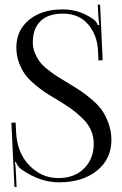

<svg xmlns="http://www.w3.org/2000/svg" viewBox="-20 -749 507 797"><path d="M27.3 -239.3 44.9 -240.2 46.9 -200.2Q50.8 -115.2 101.6 -62.5Q152.3 -9.8 222.7 -9.8Q288.1 -9.8 328.6 -49.3Q369.1 -88.9 369.1 -152.3Q369.1 -182.6 357.4 -209Q345.7 -235.4 322.3 -257.8Q298.8 -280.3 276.9 -296.4Q254.9 -312.5 220.7 -333Q187.5 -352.5 169.4 -364.3Q151.4 -376 124.5 -398.4Q97.7 -420.9 83.5 -440.9Q69.3 -460.9 58.6 -489.7Q47.9 -518.6 47.9 -551.8Q47.9 -623 100.6 -666.5Q153.3 -710 240.2 -710Q312.5 -710 370.1 -667Q380.9 -659.2 385.7 -644.5L392.6 -646.5Q390.6 -654.3 388.7 -677.7L385.7 -729.5H395.5L406.2 -499L388.7 -498L386.7 -539.1Q383.8 -602.5 346.2 -647.5Q308.6 -692.4 240.2 -692.4Q180.7 -692.4 148.4 -661.6Q116.2 -630.9 116.2 -573.2Q116.2 -549.8 125 -528.8Q133.8 -507.8 145 -492.7Q156.2 -477.5 179.2 -459.5Q202.1 -441.4 217.8 -431.6Q233.4 -421.9 262.7 -404.3Q294.9 -384.8 315.4 -371.1Q335.9 -357.4 362.8 -334.5Q389.6 -311.5 404.8 -289.1Q419.9 -266.6 431.2 -234.9Q442.4 -203.1 442.4 -168Q442.4 -88.9 382.3 -40.5Q322.3 7.8 224.6 7.8Q146.5 7.8 70.3 -44.9Q52.7 -57.6 45.9 -77.1L42 -76.2Q44.9 -63.5 45.9 -34.2L48.8 27.3H40Z"/></svg>

Font: FoglihtenNo07
Style: Regular
Weight: 500
Designer: gluk (gluksza@wp.pl)
Foundry: gluk (gluksza@wp.pl)
Version: Version 0.871